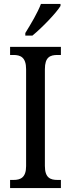

<svg xmlns="http://www.w3.org/2000/svg" viewBox="-20 -951 358 971"><path d="M108 -784V-771H144C194 -812 265 -886 286 -921V-931H187C170 -886 137 -831 108 -784ZM31 0H288V-41H271C234 -41 207 -52 207 -112V-601C207 -662 233 -673 271 -673H288V-714H31V-673H48C83 -673 112 -662 112 -601V-111C112 -52 83 -41 48 -41H31Z"/></svg>

Font: Noto Serif Bengali Condensed
Style: Regular
Weight: 400
Width: 3
Designer: Juan Bruce, Universal Thirst, Indian Type Foundry and the Monotype Design Team.
Foundry: Monotype Imaging Inc.
Version: Version 2.003